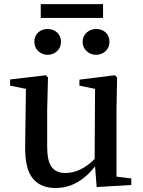

<svg xmlns="http://www.w3.org/2000/svg" viewBox="-20 -902 695 936"><path d="M513.7 -698.2Q513.7 -670.9 494.6 -652.8Q475.6 -634.8 449.2 -634.8Q421.9 -634.8 402.3 -652.8Q382.8 -670.9 382.8 -698.2Q382.8 -725.6 402.3 -743.2Q421.9 -760.7 449.2 -760.7Q476.6 -760.7 495.1 -743.7Q513.7 -726.6 513.7 -698.2ZM482.4 -881.8V-814.5H178.7V-881.8ZM211.9 -634.8Q185.5 -634.8 166.5 -652.8Q147.5 -670.9 147.5 -698.2Q147.5 -726.6 166 -743.7Q184.6 -760.7 211.9 -760.7Q239.3 -760.7 258.3 -743.7Q277.3 -726.6 277.3 -698.2Q277.3 -670.9 258.3 -652.8Q239.3 -634.8 211.9 -634.8ZM547.9 -41 620.1 -32.2V0L451.2 9.8L443.4 -90.8Q360.4 14.6 251 14.6Q177.7 14.6 139.6 -32.2Q101.6 -79.1 102.5 -185.5L106.4 -468.8L29.3 -484.4V-514.6L204.1 -535.2L213.9 -524.4L210 -367.2V-185.5Q210 -117.2 231.9 -87.9Q253.9 -58.6 298.8 -58.6Q373 -58.6 441.4 -127L443.4 -468.8L367.2 -484.4V-513.7L540 -535.2L550.8 -524.4L547.9 -367.2Z"/></svg>

Font: GenYoMin TW TTF SemiBold
Style: Regular
Weight: 600
Version: Version 1.300